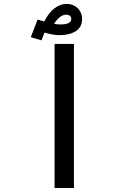

<svg xmlns="http://www.w3.org/2000/svg" viewBox="-20 -946 640 966"><path d="M352 -725V0H254.5V-725ZM135 -759 169 -847.5 202.5 -838Q225 -882 254.2 -904.2Q283.5 -926.5 315 -926.5Q337.5 -926.5 355.5 -916.2Q373.5 -906 383.2 -888.8Q393 -871.5 393 -850.5Q393 -809 361 -789Q329 -769 278.5 -769Q249 -769 204 -782L188.5 -743ZM338.5 -851Q338.5 -860 332.2 -866Q326 -872 312.5 -872Q297 -872 281.5 -860.2Q266 -848.5 252 -826Q269.5 -823 284.5 -823Q338.5 -823 338.5 -851Z"/></svg>

Font: JuliaMono Medium
Style: Regular
Weight: 500
Monospace: yes
Designer: cormullion
Foundry: corm
Version: Version 0.054; ttfautohint (v1.8.4)